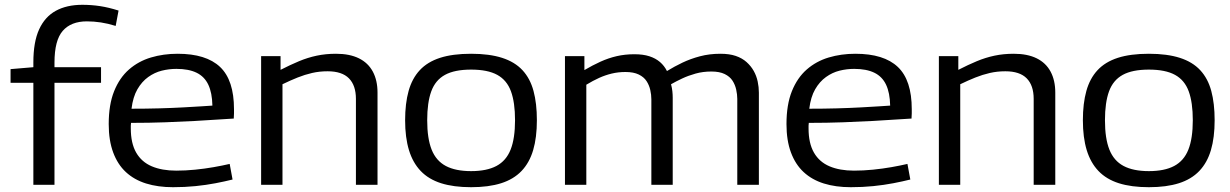

<svg xmlns="http://www.w3.org/2000/svg" viewBox="-20 -770 5125 800"><path d="M119 0V-425H24V-482L119 -490V-510Q119 -595 143 -647.5Q167 -700 212.5 -725Q258 -750 323 -750Q361 -750 397 -744.5Q433 -739 474 -726L462 -662Q430 -672 400.5 -676.5Q371 -681 342 -681Q276 -681 241.5 -641.5Q207 -602 207 -509V-490H401V-425H207V0Z M701 10Q638 10 588.5 -5.5Q539 -21 504.5 -53Q470 -85 451.5 -135Q433 -185 433 -253Q433 -334 455.5 -390Q478 -446 517.5 -480.5Q557 -515 609 -530.5Q661 -546 720 -546Q839 -546 897 -491Q955 -436 955 -315Q955 -308 955 -297.5Q955 -287 954 -276Q931 -275 889.5 -272Q848 -269 792.5 -266Q737 -263 669.5 -260.5Q602 -258 526 -258Q525 -252 525 -246.5Q525 -241 525 -235Q525 -173 547.5 -134Q570 -95 612.5 -77Q655 -59 714 -59Q753 -59 793 -63Q833 -67 870 -73.5Q907 -80 937 -87L949 -22Q917 -14 878 -6.5Q839 1 794.5 5.5Q750 10 701 10ZM528 -317Q588 -317 642.5 -318.5Q697 -320 742.5 -322.5Q788 -325 819.5 -327Q851 -329 865 -330Q864 -383 848 -417Q832 -451 799 -467Q766 -483 715 -483Q684 -483 654 -475.5Q624 -468 597.5 -449Q571 -430 552.5 -398Q534 -366 528 -317Z M1068 0V-536H1149V-479Q1190 -500 1226 -515Q1262 -530 1299.5 -538Q1337 -546 1380 -546Q1437 -546 1475.5 -527Q1514 -508 1533.5 -471.5Q1553 -435 1553 -384V0H1463V-358Q1463 -414 1434 -443.5Q1405 -473 1345 -473Q1311 -473 1280.5 -466Q1250 -459 1220 -447Q1190 -435 1157 -419V0Z M1668 -269Q1668 -339 1682.5 -391Q1697 -443 1729 -477.5Q1761 -512 1813.5 -529Q1866 -546 1943 -546Q2019 -546 2072 -529Q2125 -512 2157 -477.5Q2189 -443 2203 -391Q2217 -339 2217 -269Q2217 -197 2201.5 -144.5Q2186 -92 2153 -57.5Q2120 -23 2068 -6.5Q2016 10 1943 10Q1870 10 1818 -6.5Q1766 -23 1733 -57.5Q1700 -92 1684 -144.5Q1668 -197 1668 -269ZM1760 -269Q1760 -193 1778.5 -146.5Q1797 -100 1837.5 -78.5Q1878 -57 1943 -57Q2008 -57 2048.5 -78.5Q2089 -100 2107.5 -146.5Q2126 -193 2126 -269Q2126 -343 2109 -389.5Q2092 -436 2052 -458Q2012 -480 1943 -480Q1874 -480 1834 -458Q1794 -436 1777 -389.5Q1760 -343 1760 -269Z M2334 0V-536H2415V-478Q2449 -498 2482 -513Q2515 -528 2549.5 -536Q2584 -544 2623 -544Q2660 -544 2686 -535.5Q2712 -527 2730 -511.5Q2748 -496 2759 -474Q2790 -493 2823.5 -509Q2857 -525 2896.5 -535.5Q2936 -546 2982 -546Q3019 -546 3045.5 -537Q3072 -528 3090.5 -511.5Q3109 -495 3120.5 -474.5Q3132 -454 3137 -430.5Q3142 -407 3142 -384V0H3052V-358Q3052 -376 3047.5 -396.5Q3043 -417 3032 -434Q3021 -451 2999.5 -461.5Q2978 -472 2944 -472Q2909 -472 2878.5 -463.5Q2848 -455 2822.5 -443Q2797 -431 2776 -419Q2780 -404 2781.5 -390Q2783 -376 2783 -363V0H2694V-356Q2694 -375 2689.5 -395Q2685 -415 2674 -432Q2663 -449 2641.5 -459.5Q2620 -470 2586 -470Q2556 -470 2529 -463.5Q2502 -457 2476.5 -445.5Q2451 -434 2423 -417V0Z M3525 10Q3462 10 3412.5 -5.5Q3363 -21 3328.5 -53Q3294 -85 3275.5 -135Q3257 -185 3257 -253Q3257 -334 3279.5 -390Q3302 -446 3341.5 -480.5Q3381 -515 3433 -530.5Q3485 -546 3544 -546Q3663 -546 3721 -491Q3779 -436 3779 -315Q3779 -308 3779 -297.5Q3779 -287 3778 -276Q3755 -275 3713.5 -272Q3672 -269 3616.5 -266Q3561 -263 3493.5 -260.5Q3426 -258 3350 -258Q3349 -252 3349 -246.5Q3349 -241 3349 -235Q3349 -173 3371.5 -134Q3394 -95 3436.5 -77Q3479 -59 3538 -59Q3577 -59 3617 -63Q3657 -67 3694 -73.5Q3731 -80 3761 -87L3773 -22Q3741 -14 3702 -6.5Q3663 1 3618.5 5.5Q3574 10 3525 10ZM3352 -317Q3412 -317 3466.5 -318.5Q3521 -320 3566.5 -322.5Q3612 -325 3643.5 -327Q3675 -329 3689 -330Q3688 -383 3672 -417Q3656 -451 3623 -467Q3590 -483 3539 -483Q3508 -483 3478 -475.5Q3448 -468 3421.5 -449Q3395 -430 3376.5 -398Q3358 -366 3352 -317Z M3892 0V-536H3973V-479Q4014 -500 4050 -515Q4086 -530 4123.5 -538Q4161 -546 4204 -546Q4261 -546 4299.5 -527Q4338 -508 4357.5 -471.5Q4377 -435 4377 -384V0H4287V-358Q4287 -414 4258 -443.5Q4229 -473 4169 -473Q4135 -473 4104.5 -466Q4074 -459 4044 -447Q4014 -435 3981 -419V0Z M4492 -269Q4492 -339 4506.5 -391Q4521 -443 4553 -477.5Q4585 -512 4637.5 -529Q4690 -546 4767 -546Q4843 -546 4896 -529Q4949 -512 4981 -477.5Q5013 -443 5027 -391Q5041 -339 5041 -269Q5041 -197 5025.5 -144.5Q5010 -92 4977 -57.5Q4944 -23 4892 -6.5Q4840 10 4767 10Q4694 10 4642 -6.5Q4590 -23 4557 -57.5Q4524 -92 4508 -144.5Q4492 -197 4492 -269ZM4584 -269Q4584 -193 4602.5 -146.5Q4621 -100 4661.5 -78.5Q4702 -57 4767 -57Q4832 -57 4872.5 -78.5Q4913 -100 4931.5 -146.5Q4950 -193 4950 -269Q4950 -343 4933 -389.5Q4916 -436 4876 -458Q4836 -480 4767 -480Q4698 -480 4658 -458Q4618 -436 4601 -389.5Q4584 -343 4584 -269Z"/></svg>

Font: Georama SemiExpanded
Style: Regular
Weight: 400
Width: 6
Designer: Jean-Baptiste Levee
Foundry: Production Type
Version: Version 1.001